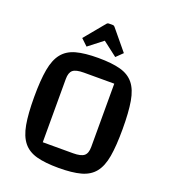

<svg xmlns="http://www.w3.org/2000/svg" viewBox="-153 -951 947 1075"><g transform="rotate(20 321.0 -413.0)"><path d="M57 -312Q57 -412 68.5 -476Q80 -540 109 -576Q138 -612 189 -626Q240 -640 321 -640Q401 -640 452.5 -626Q504 -612 533 -576Q562 -540 573 -476Q584 -412 584 -312Q584 -212 573 -148.5Q562 -85 533 -49Q504 -13 452.5 1Q401 15 321 15Q240 15 189 1Q138 -13 109 -49Q80 -85 68.5 -148.5Q57 -212 57 -312ZM189 -90H369Q416 -90 434.5 -105Q453 -120 453 -158V-535H272Q225 -535 207 -520Q189 -505 189 -467ZM236 -677 197 -714 297 -835Q302 -841 308 -841H334Q340 -841 345 -835L445 -714L407 -677L321 -743Z"/></g></svg>

Font: Changa ExtraLight Medium
Style: Regular
Weight: 500
Version: Version 3.002; ttfautohint (v1.8.2)